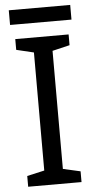

<svg xmlns="http://www.w3.org/2000/svg" viewBox="-58 -890 456 925"><g transform="rotate(-5 169.5 -427.5)"><path d="M298 0H40V-52L124 -71V-642L40 -662V-714H298V-662L214 -642V-71L298 -52ZM318 -855V-784H21V-855Z"/></g></svg>

Font: Noto Sans Limbu
Style: Regular
Weight: 400
Designer: Monotype Design Team
Foundry: Monotype Imaging Inc.
Version: Version 2.004; ttfautohint (v1.8.4.7-5d5b)